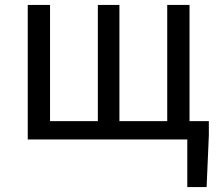

<svg xmlns="http://www.w3.org/2000/svg" viewBox="-20 -563 885 775"><path d="M92 0H736V192H814L823 -17V-74H745V-543H655V-74H462V-543H375V-74H182V-543H92Z"/></svg>

Font: Source Han Sans TC
Style: Regular
Weight: 400
Designer: Ryoko NISHIZUKA 西塚涼子 (kana, bopomofo & ideographs); Paul D. Hunt (Latin, Greek & Cyrillic); Sandoll Communications 산돌커뮤니
Foundry: Adobe
Version: Version 2.002;hotconv 1.0.116;makeotfexe 2.5.65601